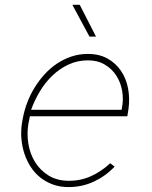

<svg xmlns="http://www.w3.org/2000/svg" viewBox="-20 -760 627 790"><path d="M261.7 9.8Q226.6 9.8 197.3 -1Q168 -11.7 145 -30.3Q122.1 -48.8 106 -74Q89.8 -99.1 80.3 -128.2Q70.8 -157.2 68.1 -189.2Q65.4 -221.2 70.3 -252.9L74.2 -274.4Q80.1 -306.6 92.3 -338.6Q104.5 -370.6 122.6 -399.9Q140.6 -429.2 163.8 -454.6Q187 -480 214.8 -498.5Q242.7 -517.1 274.4 -527.6Q306.2 -538.1 341.8 -538.1Q388.7 -538.1 422.9 -518.8Q457 -499.5 478.3 -467.8Q499.5 -436 507.1 -395.5Q514.6 -355 508.8 -312.5L503.9 -281.7H103L101.6 -274.4L97.2 -252.9Q89.8 -210.9 96.7 -168.7Q103.5 -126.5 124.5 -92.8Q145.5 -59.1 179.9 -37.8Q214.4 -16.6 261.2 -16.1Q311.5 -15.6 354.5 -35.2Q397.5 -54.7 433.6 -88.4L451.7 -74.2Q413.6 -34.7 365.5 -12.5Q317.4 9.8 261.7 9.8ZM342.3 -511.7Q298.3 -511.7 261.2 -494.1Q224.1 -476.6 194.6 -448Q165 -419.4 143.3 -382.8Q121.6 -346.2 107.9 -308.1H480L481.4 -314.5Q488.8 -350.1 482.7 -385.5Q476.6 -420.9 458.7 -448.7Q440.9 -476.6 411.4 -494.1Q381.8 -511.7 342.3 -511.7ZM375 -609.4H348.1L277.8 -740.2H308.1Z"/></svg>

Font: TypoPRO Roboto Mono
Style: Italic
Weight: 250
Designer: Google
Version: Version 2.000986; 2015; ttfautohint (v1.3)